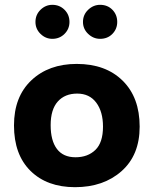

<svg xmlns="http://www.w3.org/2000/svg" viewBox="-20 -764 637 796"><path d="M268 -673Q268 -644 247.5 -623.5Q227 -603 197 -603Q169 -603 148 -623.5Q127 -644 127 -673Q127 -703 148 -723.5Q169 -744 197 -744Q227 -744 247.5 -723.5Q268 -703 268 -673ZM466 -673Q466 -644 446 -623.5Q426 -603 395 -603Q367 -603 345.5 -623.5Q324 -644 324 -673Q324 -703 345.5 -723.5Q367 -744 395 -744Q426 -744 446 -723.5Q466 -703 466 -673ZM298 -499Q418 -499 488.5 -429.5Q559 -360 559 -239Q559 -121 484 -54.5Q409 12 291 12Q175 12 106.5 -55.5Q38 -123 38 -244Q38 -363 110 -431Q182 -499 298 -499ZM293 -112Q344 -112 375.5 -142.5Q407 -173 407 -239Q407 -301 379 -338.5Q351 -376 300 -376Q249 -376 219.5 -343Q190 -310 190 -245Q190 -181 216 -146.5Q242 -112 293 -112Z"/></svg>

Font: Palanquin Dark Medium
Style: Regular
Weight: 500
Designer: Pria Ravichandran
Version: Version 1.001